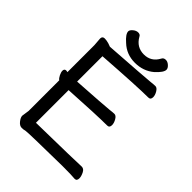

<svg xmlns="http://www.w3.org/2000/svg" viewBox="-248 -995 1135 1135"><g transform="rotate(45 319.0 -427.5)"><path d="M142.1 16.1Q124 16.1 108.6 -3.4Q93.3 -22.9 93.3 -37.1L100.1 -84V-339.8Q90.3 -346.2 81.8 -363.5Q73.2 -380.9 73.2 -393.1Q73.2 -410.2 89.4 -410.2L100.1 -408.2V-633.8L96.2 -685.1Q96.2 -705.1 116.2 -705.1Q131.3 -705.1 151.4 -699.2L171.4 -691.9Q453.1 -710.9 488.3 -714.8Q514.2 -717.8 526.4 -717.8Q540 -717.8 551.8 -698.5Q563.5 -679.2 563.5 -662.1Q563.5 -640.1 544.4 -640.1Q456.1 -640.1 180.2 -621.1V-409.2Q397.5 -422.9 433.1 -426.8Q459.5 -430.2 471.2 -430.2Q485.4 -430.2 496.8 -410.6Q508.3 -391.1 508.3 -373Q508.3 -351.1 489.3 -351.1Q404.3 -351.1 180.2 -337.9V-64.9Q523.4 -70.8 555.2 -73.2Q573.2 -73.2 583.7 -52Q594.2 -30.8 594.2 -14.2Q594.2 7.8 576.2 7.8Q552.2 4.9 473.1 4.9Q179.2 8.8 168.2 12.5Q157.2 16.1 142.1 16.1ZM223.6 -775.4Q183.6 -810.1 183.6 -833Q183.6 -844.2 199 -857.2Q214.4 -870.1 230.5 -870.1Q247.6 -870.1 253.4 -856.4Q284.7 -801.3 345.7 -801.3Q405.8 -801.3 435.5 -856.4Q442.4 -871.1 460.4 -871.1Q475.6 -871.1 490 -858.2Q504.4 -845.2 504.4 -832Q504.4 -809.1 462.4 -771Q412.6 -729 342.5 -729Q272.5 -729 223.6 -775.4Z"/></g></svg>

Font: LXGW WenKai GB Screen
Style: Regular
Weight: 400
Designer: LXGW / Fontworks Inc.
Foundry: LXGW / Fontworks Inc.
Version: Version 1.321;February 19, 2024;FontCreator 14.0.0.2901 64-b